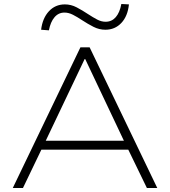

<svg xmlns="http://www.w3.org/2000/svg" viewBox="-20 -942 852 962"><path d="M44 0 383 -705H429L768 0H716L617 -204L649 -192H161L193 -204L95 0ZM404 -646 205 -228 179 -237H631L605 -228L407 -646ZM225 -790 186 -793Q193 -851 225 -885.5Q257 -920 305 -920Q336 -920 364.5 -905Q393 -890 420 -872Q446 -855 467 -844Q488 -833 509 -833Q540 -833 560 -856Q580 -879 588 -922L626 -920Q620 -861 588 -827Q556 -793 508 -793Q477 -793 448.5 -807.5Q420 -822 391 -841Q367 -857 345.5 -868Q324 -879 303 -879Q273 -879 253 -855.5Q233 -832 225 -790Z"/></svg>

Font: Nunito Sans 10pt SemiExpanded ExtraLight
Style: Regular
Weight: 250
Width: 6
Designer: Vernon Adams
Foundry: Vernon Adams
Version: Version 3.101;gftools[0.9.27]